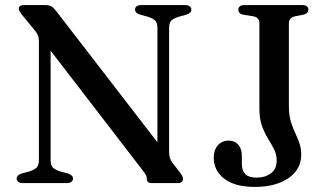

<svg xmlns="http://www.w3.org/2000/svg" viewBox="-20 -720 1286 755"><path d="M267 -18Q267 -10 260.8 -5Q254.5 0 242 0H71Q58 0 51.8 -5Q45.5 -10 45.5 -18Q45.5 -31 64.5 -37.5L94.5 -45.5Q117 -53 125 -62Q133 -71 133 -91.5V-557Q133 -571.5 129 -581.5Q125 -591.5 109.5 -609.5L65.5 -663Q59 -671.5 56.5 -676.2Q54 -681 54 -685.5Q54 -692.5 59.2 -696.2Q64.5 -700 73.5 -700H160.5Q172.5 -700 181 -695.5Q189.5 -691 199 -679L619.5 -134L599 -91V-608.5Q599 -628.5 591.5 -637.8Q584 -647 560.5 -654.5L530 -662.5Q511 -669.5 511 -682Q511 -690.5 517.2 -695.2Q523.5 -700 536 -700H707.5Q720 -700 726.2 -695.2Q732.5 -690.5 732.5 -682Q732.5 -669 713.5 -662.5L684 -654.5Q661 -647.5 653 -638.2Q645 -629 645 -608.5V-123Q645 -108.5 648 -99.2Q651 -90 657 -81L688 -41.5Q695.5 -31.5 697.5 -26.2Q699.5 -21 699.5 -16Q699.5 -9 694.2 -4.5Q689 0 678.5 0H577Q557.5 0 557.5 -15.5Q557.5 -23.5 554.8 -29.8Q552 -36 538.5 -53.5L143 -567.5L179 -595V-91.5Q179 -71.5 186.5 -62.5Q194 -53.5 218 -45.5L248 -37.5Q267 -31 267 -18ZM1164.5 -111Q1164.5 -54 1114.2 -19.5Q1064 15 981.5 15Q904 15 862.2 -17Q820.5 -49 820.5 -100Q820.5 -130 836.5 -148.5Q852.5 -167 880.5 -167Q903 -167 917 -151Q931 -135 931 -107V-76Q931 -50.5 944.2 -36Q957.5 -21.5 989.5 -21.5Q1022.5 -21.5 1045.2 -38.5Q1068 -55.5 1068 -88.5Q1068 -112.5 1057.8 -132.8Q1047.5 -153 1034 -174.8Q1020.5 -196.5 1010.2 -224.8Q1000 -253 1000 -293V-629.5Q1000 -640.5 993.8 -647.2Q987.5 -654 975.5 -656L937.5 -662Q927 -664 922.2 -668.8Q917.5 -673.5 917.5 -682Q917.5 -690.5 923.2 -695.2Q929 -700 941.5 -700H1168.5Q1181 -700 1186.8 -695.2Q1192.5 -690.5 1192.5 -682Q1192.5 -667.5 1174 -662.5L1140.5 -656Q1129 -653.5 1122.5 -646.8Q1116 -640 1116 -629.5V-301Q1116 -267 1123.5 -242.5Q1131 -218 1140.5 -198Q1150 -178 1157.2 -157.5Q1164.5 -137 1164.5 -111Z"/></svg>

Font: Fraunces 16pt
Style: Regular
Weight: 400
Version: Version 1.000;[b76b70a41]